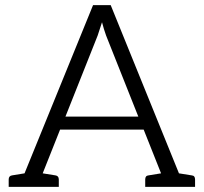

<svg xmlns="http://www.w3.org/2000/svg" viewBox="-20 -731 797 751"><path d="M730 -45Q743 -44 743 -29V0H548V-29Q548 -44 561 -45L610 -53L542 -224H215L147 -53L197 -45Q210 -43 210 -29V0H14V-29Q14 -43 27 -45L76 -53L344 -711H413L680 -53ZM236 -275H521L395 -592Q386 -617 379 -644L362 -592Z"/></svg>

Font: Aleo Light
Style: Regular
Weight: 300
Designer: Alessio Laiso
Foundry: Alessio Laiso
Version: Version 2.000